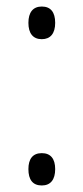

<svg xmlns="http://www.w3.org/2000/svg" viewBox="-20 -559 255 588"><path d="M67 -489C67 -457 81 -439 108 -439C134 -439 149 -456 149 -489C149 -522 135 -539 108 -539C81 -539 67 -521 67 -489ZM67 -41C67 -9 80 9 108 9C135 9 149 -9 149 -41C149 -73 135 -90 108 -90C80 -90 67 -72 67 -41Z"/></svg>

Font: Noto Sans Display SemiCondensed Light
Style: Regular
Weight: 300
Width: 4
Designer: Monotype Design Team
Foundry: Monotype Imaging Inc.
Version: Version 1.900